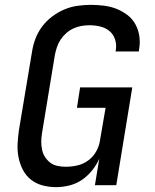

<svg xmlns="http://www.w3.org/2000/svg" viewBox="-20 -763 640 791"><path d="M212 8Q183 8 156 1Q129 -6 108 -22.5Q87 -39 74.5 -63Q62 -87 56.5 -114Q51 -141 52.5 -170Q54 -199 58 -227L112 -550Q116 -577 126 -603.5Q136 -630 153.5 -653.5Q171 -677 195 -695Q219 -713 245 -724Q271 -735 299 -739Q327 -743 355 -743Q382 -743 409 -739.5Q436 -736 460 -726.5Q484 -717 504.5 -701.5Q525 -686 537.5 -663.5Q550 -641 554 -614.5Q558 -588 553 -560L552 -551H456L457 -556Q461 -579 454 -600.5Q447 -622 430.5 -635.5Q414 -649 392 -654Q370 -659 348 -659Q331 -659 314.5 -656Q298 -653 282 -645.5Q266 -638 252.5 -626Q239 -614 229.5 -599.5Q220 -585 214.5 -568.5Q209 -552 206 -536L153 -214Q150 -196 150 -179Q150 -162 153.5 -145.5Q157 -129 166 -115.5Q175 -102 187.5 -92.5Q200 -83 217 -79.5Q234 -76 251 -76Q275 -76 299 -81.5Q323 -87 343.5 -102Q364 -117 376.5 -139.5Q389 -162 392 -185L415 -319H297L310 -403H525L459 0H371L389 -109Q378 -84 359.5 -61Q341 -38 317.5 -22Q294 -6 266 1Q238 8 212 8Z"/></svg>

Font: Iosevka Md Ex Obl
Style: Regular
Weight: 500
Width: 7
Italic angle: -9°
Monospace: yes
Designer: Belleve Invis
Foundry: Belleve Invis
Version: Version 32.5.0; ttfautohint (v1.8.4)